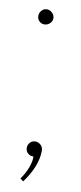

<svg xmlns="http://www.w3.org/2000/svg" viewBox="-44 -456 239 569"><g transform="rotate(5 75.5 -172.0)"><path d="M94.2 -13.2V-9.8Q89.4 37.1 46.9 85L38.1 77.1Q52.7 60.5 61.8 41Q70.8 21.5 70.8 8.8Q61.5 8.8 55.2 2.4Q48.8 -3.9 48.8 -13.2Q48.8 -22.5 55.2 -29.3Q61.5 -36.1 70.8 -36.1Q80.1 -36.1 87.2 -29.3Q94.2 -22.5 94.2 -13.2ZM70.8 -429.2Q80.1 -429.2 87.2 -422.1Q94.2 -415 94.2 -405.8Q94.2 -397 87.2 -390.4Q80.1 -383.8 70.8 -383.8Q61.5 -383.8 55.2 -390.1Q48.8 -396.5 48.8 -405.8Q48.8 -415 55.4 -422.1Q62 -429.2 70.8 -429.2Z"/></g></svg>

Font: Rawengulk
Style: Light
Weight: 300
Version: Version 0.92